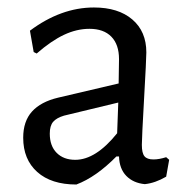

<svg xmlns="http://www.w3.org/2000/svg" viewBox="-20 -486 502 513"><path d="M371 -346Q371 -329 365 -223Q359 -117 359 -99Q359 -77 366 -68.5Q373 -60 390 -60Q405 -60 424 -66L432 -59L424 -14Q395 3 367 6Q336 3 317.5 -16Q299 -35 298 -68H291Q237 -13 184 7Q117 7 79.5 -26.5Q42 -60 42 -118Q42 -162 65.5 -188Q89 -214 135 -225L297 -263L298 -328Q298 -367 277.5 -388Q257 -409 219 -409Q185 -409 151 -393Q117 -377 78 -343L70 -347L60 -404Q143 -466 231 -466Q296 -466 333.5 -434Q371 -402 371 -346ZM151 -177Q131 -171 122 -160.5Q113 -150 113 -129Q113 -96 131.5 -77.5Q150 -59 181 -59Q236 -59 293 -130L296 -212Z"/></svg>

Font: Alegreya Sans
Style: Regular
Weight: 400
Designer: Juan Pablo del Peral
Foundry: Huerta Tipografica
Version: Version 2.008; ttfautohint (v1.6)